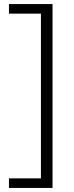

<svg xmlns="http://www.w3.org/2000/svg" viewBox="-20 -779 365 943"><path d="M238 -759V144H24V97H181V-712H24V-759Z"/></svg>

Font: SUSE Thin Light
Style: Regular
Weight: 300
Version: Version 1.000